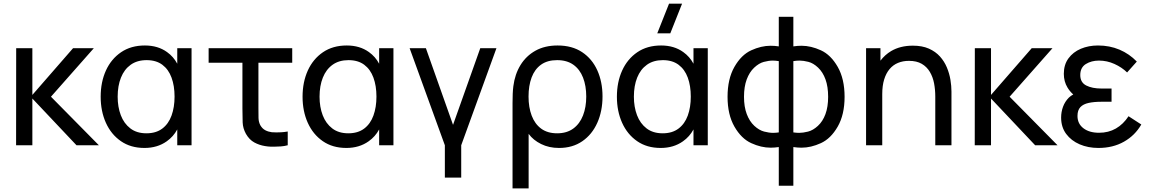

<svg xmlns="http://www.w3.org/2000/svg" viewBox="-20 -808 6394 1068"><path d="M69.5 0 70 -540H160V-280L386.5 -540H502L263.5 -270L530 0H405.5L160 -260V0Z M783.5 15Q707 15 652.5 -22.8Q598 -60.5 569 -125Q540 -189.5 540 -270Q540 -351.5 569.2 -415.8Q598.5 -480 653.5 -517.5Q708.5 -555 786 -555Q858.5 -555 909 -518.5Q945 -493 966 -453.5V-540H1045.5V0H966V-88Q944.5 -48 907.5 -22Q855.5 15 783.5 15ZM794.5 -66.5Q848 -66.5 882.8 -92.8Q917.5 -119 934.2 -165.2Q951 -211.5 951 -270.5Q951 -330.5 934.2 -376.2Q917.5 -422 883 -447.8Q848.5 -473.5 795.5 -473.5Q743 -473.5 707 -447.8Q671 -422 652.8 -376.2Q634.5 -330.5 634.5 -270Q634.5 -213 652 -167Q669.5 -121 705 -93.8Q740.5 -66.5 794.5 -66.5Z M1454 4.5Q1422.5 -0.5 1394.8 -15.5Q1367 -30.5 1348 -63.5Q1331 -94.5 1329.8 -127Q1328.5 -159.5 1328.5 -204V-459H1140.5V-540H1605.5V-459H1417.5V-208Q1417.5 -174 1418 -151.5Q1418.5 -129 1428.5 -110.5Q1439.5 -92 1455.8 -83.5Q1472 -75 1491.5 -72.5Q1504 -71.5 1517.5 -71.5Q1527 -71.5 1543.5 -72.2Q1560 -73 1580.5 -76.5V0Q1562 5 1541.8 6.5Q1521.5 8 1504 8Q1499 8 1485.2 7.8Q1471.5 7.5 1454 4.5Z M1906.5 15Q1830 15 1775.5 -22.8Q1721 -60.5 1692 -125Q1663 -189.5 1663 -270Q1663 -351.5 1692.2 -415.8Q1721.5 -480 1776.5 -517.5Q1831.5 -555 1909 -555Q1981.5 -555 2032 -518.5Q2068 -493 2089 -453.5V-540H2168.5V0H2089V-88Q2067.5 -48 2030.5 -22Q1978.5 15 1906.5 15ZM1917.5 -66.5Q1971 -66.5 2005.8 -92.8Q2040.5 -119 2057.2 -165.2Q2074 -211.5 2074 -270.5Q2074 -330.5 2057.2 -376.2Q2040.5 -422 2006 -447.8Q1971.5 -473.5 1918.5 -473.5Q1866 -473.5 1830 -447.8Q1794 -422 1775.8 -376.2Q1757.5 -330.5 1757.5 -270Q1757.5 -213 1775 -167Q1792.5 -121 1828 -93.8Q1863.5 -66.5 1917.5 -66.5Z M2454.5 180V0L2258.5 -540H2349L2500 -113.5L2651.5 -540H2741.5L2545.5 0V180Z M2831 240V-235.5Q2831 -262.5 2832 -286Q2833 -309.5 2835.5 -328.5Q2844 -395 2875.2 -446Q2906.5 -497 2958.5 -526Q3010.5 -555 3081.5 -555Q3162.5 -555 3218.2 -517.8Q3274 -480.5 3302.8 -416.2Q3331.5 -352 3331.5 -271.5Q3331.5 -190 3302.5 -125Q3273.5 -60 3219.2 -22.5Q3165 15 3089.5 15Q3034 15 2990 -6.8Q2946 -28.5 2920.5 -63.5V240ZM3079 -66.5Q3133 -66.5 3169 -93Q3205 -119.5 3223 -165.8Q3241 -212 3241 -271Q3241 -330.5 3223.2 -376.2Q3205.5 -422 3169.5 -447.8Q3133.5 -473.5 3079 -473.5Q3024.5 -473.5 2989.2 -448Q2954 -422.5 2937 -376.8Q2920 -331 2920 -271Q2920 -211 2937.5 -164.8Q2955 -118.5 2990.2 -92.5Q3025.5 -66.5 3079 -66.5Z M3708.5 -622.5H3636L3701.5 -787.5H3774ZM3655 15Q3578.5 15 3524 -22.8Q3469.5 -60.5 3440.5 -125Q3411.5 -189.5 3411.5 -270Q3411.5 -351.5 3440.8 -415.8Q3470 -480 3525 -517.5Q3580 -555 3657.5 -555Q3730 -555 3780.5 -518.5Q3816.5 -493 3837.5 -453.5V-540H3917V0H3837.5V-88Q3816 -48 3779 -22Q3727 15 3655 15ZM3666 -66.5Q3719.5 -66.5 3754.2 -92.8Q3789 -119 3805.8 -165.2Q3822.5 -211.5 3822.5 -270.5Q3822.5 -330.5 3805.8 -376.2Q3789 -422 3754.5 -447.8Q3720 -473.5 3667 -473.5Q3614.5 -473.5 3578.5 -447.8Q3542.5 -422 3524.2 -376.2Q3506 -330.5 3506 -270Q3506 -213 3523.5 -167Q3541 -121 3576.5 -93.8Q3612 -66.5 3666 -66.5Z M4312 225V10Q4288.5 13.5 4266.5 13.5Q4214 13.5 4158.8 -11.8Q4103.5 -37 4065.2 -103.8Q4027 -170.5 4027 -269.5Q4027 -369 4065.2 -436Q4103.5 -503 4158.8 -528.2Q4214 -553.5 4266.5 -553.5Q4288.5 -553.5 4312 -550V-714.5H4393V-550Q4416.5 -553.5 4438.5 -553.5Q4491 -553.5 4546.2 -528.2Q4601.5 -503 4639.8 -436Q4678 -369 4678 -269.5Q4678 -170.5 4639.8 -103.8Q4601.5 -37 4546.2 -11.8Q4491 13.5 4438.5 13.5Q4416.5 13.5 4393 10V225ZM4393 -71.5Q4409.5 -69 4425.5 -69Q4447 -69 4474.8 -76Q4502.5 -83 4529.5 -107.8Q4556.5 -132.5 4571.5 -173Q4586.5 -213.5 4586.5 -269.5Q4586.5 -326 4571.8 -366.5Q4557 -407 4530.5 -432Q4504 -457 4476.5 -464Q4449 -471 4427.5 -471Q4410.5 -471 4393 -468ZM4312 -71.5V-468Q4294.5 -471 4278 -471Q4256.5 -471 4229 -463.8Q4201.5 -456.5 4175 -431.5Q4148.5 -406.5 4133.5 -366Q4118.5 -325.5 4118.5 -269.5Q4118.5 -214 4133.8 -173.5Q4149 -133 4175.8 -108.2Q4202.5 -83.5 4230.2 -76.2Q4258 -69 4280 -69Q4295.5 -69 4312 -71.5Z M5182.5 0V-270.5Q5182.5 -309 5175.8 -344.5Q5169 -380 5152.2 -408.2Q5135.5 -436.5 5107.2 -453Q5079 -469.5 5036 -469.5Q5002.5 -469.5 4975.2 -458.2Q4948 -447 4928.5 -424Q4909 -401 4898.2 -366.2Q4887.5 -331.5 4887.5 -284.5V0H4797.5V-540H4877.5V-470.5Q4902 -503 4937 -524Q4988 -554 5057.5 -554Q5110 -554 5147 -537.5Q5184 -521 5208.5 -493.8Q5233 -466.5 5247 -432.8Q5261 -399 5266.8 -364.2Q5272.5 -329.5 5272.5 -298.5V0Z M5402 0 5402.5 -540H5492.5V-280L5719 -540H5834.5L5596 -270L5862.5 0H5738L5492.5 -260V0Z M6090 15Q6032.5 15 5985.5 -5.2Q5938.5 -25.5 5910.5 -63.2Q5882.5 -101 5882.5 -154Q5882.5 -185.5 5893.2 -214.5Q5904 -243.5 5925.5 -265Q5936.5 -275.5 5950 -282.5Q5930.5 -300 5918 -321Q5897.5 -354.5 5897.5 -397.5Q5897.5 -448 5923.2 -483.2Q5949 -518.5 5992.2 -536.8Q6035.5 -555 6087.5 -555Q6152.5 -555 6207.2 -531.8Q6262 -508.5 6303.5 -465.5L6249.5 -405Q6220.5 -433.5 6179.2 -452.2Q6138 -471 6093 -471Q6051 -471 6020 -451.8Q5989 -432.5 5989 -390.5Q5989 -349.5 6022 -332.5Q6055 -315.5 6107.5 -315.5H6163V-242H6107Q6065.5 -242 6035.5 -235.5Q6005.5 -229 5989.5 -212Q5973.5 -195 5973.5 -163Q5973.5 -120 6006.2 -94.8Q6039 -69.5 6093.5 -69.5Q6146 -69.5 6187.2 -93.2Q6228.5 -117 6257.5 -161.5L6328.5 -115.5Q6293.5 -54.5 6232 -19.8Q6170.5 15 6090 15Z"/></svg>

Font: Cns Manrope Med
Style: Regular
Weight: 500
Designer: Mikhail Sharanda
Foundry: Mikhail Sharanda
Version: Version 4.504